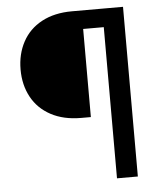

<svg xmlns="http://www.w3.org/2000/svg" viewBox="-51 -752 672 797"><g transform="rotate(-5 284.5 -353.5)"><path d="M318.4 -629.9V-262.7H278.3Q205.1 -262.7 152.3 -291Q99.6 -319.3 72.3 -369.6Q44.9 -419.9 44.9 -484.4Q44.9 -548.8 72.3 -599.6Q99.6 -650.4 152.3 -678.7Q205.1 -707 278.3 -707H488.3V-629.9ZM404.3 -707H491.2V0H404.3Z"/></g></svg>

Font: WEMIX Pretendard Variable
Style: Regular
Weight: 400
Designer: Base glyphs from Inter by Rasmus Andersson; Hangeul glyphs from Noto Sans CJK(Source Han Sans) by Jang Soo-young and Kan
Foundry: Kil Hyung-jin
Version: Version 1.000;Glyphs 3.2 (3208)